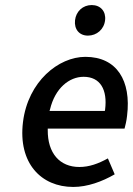

<svg xmlns="http://www.w3.org/2000/svg" viewBox="-20 -728 527 760"><path d="M270 12C326 12 384 -9 434 -38L407 -101C369 -80 333 -67 294 -67C217 -67 168 -121 169 -214V-219H473C476 -230 481 -250 483 -270C500 -408 443 -503 318 -503C212 -503 91 -406 71 -245C51 -82 143 12 270 12ZM178 -295C198 -379 254 -424 311 -424C377 -424 406 -373 396 -294L395 -289H176ZM396 -648C400 -683 378 -708 343 -708C308 -708 281 -683 277 -648C273 -612 294 -587 328 -587C363 -587 392 -612 396 -648Z"/></svg>

Font: Falling Sky
Style: LightObl
Weight: 400
Designer: Paul D. Hunt
Foundry: Adobe Systems Incorporated
Version: Version 1.02